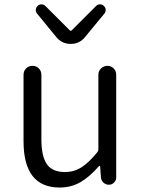

<svg xmlns="http://www.w3.org/2000/svg" viewBox="-20 -839 642 872"><path d="M251 12.7Q86.9 12.7 86.9 -197.3V-499Q86.9 -516.6 98.6 -528.3Q110.4 -540 127.4 -540Q144.5 -540 156.2 -528.3Q168 -516.6 168 -499V-207Q168 -128.9 192.9 -93.3Q217.8 -57.6 275.4 -57.6Q315.4 -57.6 349.1 -78.6Q382.8 -99.6 421.9 -147.5Q426.8 -153.3 426.8 -160.2V-499Q426.8 -516.6 439 -528.3Q451.2 -540 467.8 -540Q484.4 -540 496.1 -528.3Q507.8 -516.6 507.8 -499V-33.2Q507.8 -19.5 498 -9.8Q488.3 0 474.6 0Q460 0 449.7 -9.8Q439.5 -19.5 438.5 -33.2L434.6 -85Q433.6 -85.9 432.1 -85.9Q430.7 -85.9 429.7 -85Q388.7 -37.1 346.2 -12.2Q303.7 12.7 251 12.7ZM235.4 -670.9 148.4 -777.3Q142.6 -784.2 142.6 -793Q142.6 -804.7 151.4 -812.5Q158.2 -819.3 168.5 -819.3Q178.7 -819.3 186.5 -811.5L297.9 -700.2Q298.8 -699.2 300.8 -699.2Q302.7 -699.2 304.7 -700.2L417 -812.5Q423.8 -819.3 434.6 -819.3Q444.3 -819.3 451.2 -812.5Q460 -804.7 460 -793.9Q460 -784.2 454.1 -777.3L367.2 -671.9Q341.8 -639.6 301.3 -639.6Q260.7 -639.6 235.4 -670.9Z"/></svg>

Font: Gen Jyuu Gothic Normal
Style: Regular
Weight: 300
Designer: [Source Han Sans]
Ryoko NISHIZUKA  (kana & ideographs); Paul D. Hunt (Latin, Greek & Cyrillic); Wenlong ZHANG  (bopomofo
Version: Version 1.002.20150607